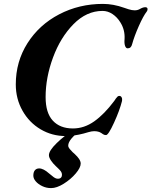

<svg xmlns="http://www.w3.org/2000/svg" viewBox="-20 -684 777 985"><path d="M61 -251Q61 -368 121 -462.5Q181 -557 283.5 -610.5Q386 -664 508 -664Q561 -664 617 -644Q622 -642 639.5 -636.5Q657 -631 671 -631Q685 -631 696 -637Q713 -647 725 -647Q737 -647 737 -637Q737 -630 733 -625Q715 -602 692 -550Q669 -498 658 -458Q653 -436 635 -436Q626 -436 621.5 -449Q617 -462 619 -483Q622 -531 597 -570Q581 -596 557 -612Q533 -628 506 -628Q424 -628 357 -560Q290 -492 252 -389Q214 -286 214 -186Q214 -105 251 -65Q288 -25 354 -25Q412 -25 463.5 -61.5Q515 -98 566 -166Q569 -171 574 -178Q579 -185 583 -188.5Q587 -192 592 -192Q600 -192 604 -184.5Q608 -177 606 -166Q594 -118 565 -54.5Q536 9 524 9Q515 9 508.5 4.5Q502 0 499 -2Q485 -11 463 -11Q451 -11 433.5 -6Q416 -1 409 1Q359 14 317 14Q247 14 188.5 -20.5Q130 -55 95.5 -116Q61 -177 61 -251ZM151 217Q151 199 159 189.5Q167 180 181 180Q203 180 232 206Q238 210 247 218Q256 226 263 229.5Q270 233 278 233Q287 233 292.5 227.5Q298 222 298 213Q298 203 292.5 195.5Q287 188 279 180.5Q271 173 266 168Q252 155 241.5 139.5Q231 124 231 112Q231 89 271 50Q311 11 357 -17H396Q330 31 330 63Q330 71 337 79.5Q344 88 352 96Q360 104 363 106Q394 134 394 155Q394 176 368.5 206Q343 236 307 258.5Q271 281 242 281Q218 281 197 271Q176 261 163.5 246.5Q151 232 151 217Z"/></svg>

Font: EB Garamond
Style: Bold Italic
Weight: 700
Italic angle: -17.2°
Designer: Georg Duffner and Octavio Pardo
Foundry: Georg Duffner
Version: Version 1.000